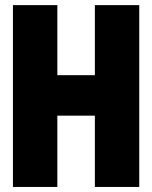

<svg xmlns="http://www.w3.org/2000/svg" viewBox="-20 -740 602 760"><path d="M31.2 0V-719.7H207V-442.4H355.5V-719.7H531.2V0H355.5V-282.2H207V0Z"/></svg>

Font: Reddit Mono Black
Style: Regular
Weight: 900
Monospace: yes
Designer: Stephen Hutchings
Foundry: Reddit
Version: Version 1.014